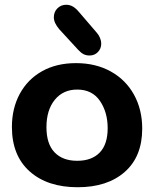

<svg xmlns="http://www.w3.org/2000/svg" viewBox="-20 -783 647 806"><path d="M30 -250Q30 -328 63 -389Q96 -450 156.5 -484Q217 -518 299 -518Q382 -518 445 -483Q508 -448 542.5 -385.5Q577 -323 577 -243Q577 -126 504 -61.5Q431 3 306 3Q179 3 104.5 -63.5Q30 -130 30 -250ZM432 -245Q432 -312 399.5 -359.5Q367 -407 304 -407Q245 -407 210 -364Q175 -321 175 -249Q175 -179 209 -143.5Q243 -108 304 -108Q365 -108 398.5 -142.5Q432 -177 432 -245ZM308 -574 229 -660Q206 -687 206 -710Q206 -733 221 -748Q236 -763 258 -763Q273 -763 286 -755.5Q299 -748 313 -731L386 -646Q395 -636 400 -623.5Q405 -611 405 -600Q405 -579 391 -564.5Q377 -550 356 -550Q342 -550 331 -555.5Q320 -561 308 -574Z"/></svg>

Font: Mali
Style: Bold
Weight: 700
Designer: Kitiyaporn Chalermlarp | Katatrad Aksorn Co.,Ltd.
Foundry: Cadson Demak Co.,Ltd.
Version: Version 1.000; ttfautohint (v1.6)